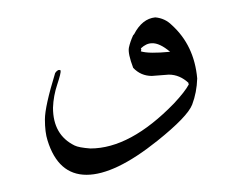

<svg xmlns="http://www.w3.org/2000/svg" viewBox="-20 -104 281 221"><path d="M174.3 -18.1 154.8 -16.6Q142.1 -16.6 133.3 -25.9Q127 -42.5 128.4 -49.3Q129.9 -56.2 133.3 -63.5L134.3 -64.5Q143.6 -82.5 158.7 -84Q169.9 -83 177.7 -75.2Q203.6 -51.8 207 -13.7Q206.5 2.4 201.2 16.4Q195.8 30.3 161.1 58.1Q112.3 97.2 79.6 97.2Q46.9 97.2 34.7 57.6Q31.7 48.3 31.7 33.4Q31.7 18.6 43.5 -20Q46.9 -24.9 49.8 -22.9Q50.3 -20 45.9 -6.8Q41.5 6.3 41 20Q41 51.3 65.9 63.5Q70.8 65.9 84 66.9Q129.9 66.9 180.2 15.1Q192.9 1.5 197.3 -6.8Q196.3 -9.3 197.3 -8.3Q187 -18.1 174.3 -18.1ZM142.1 -44.9Q151.4 -42 175.8 -44.4Q163.6 -54.7 154.8 -54.2Q148.4 -54.2 142.1 -48.3Q143.1 -47.4 142.1 -44.9Z"/></svg>

Font: AMoshref-Thulth
Style: Regular
Weight: 400
Designer: Ali Moshref
Foundry: Ali Moshref
Version: Version 0.1